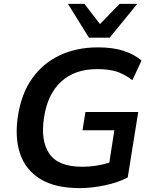

<svg xmlns="http://www.w3.org/2000/svg" viewBox="-20 -959 780 989"><path d="M391 10Q264 10 187.5 -37Q111 -84 83 -168.5Q55 -253 73 -366Q91 -478 146 -555.5Q201 -633 287.5 -674Q374 -715 485 -715Q562 -715 617 -697Q672 -679 709 -647L662 -546Q621 -577 581.5 -590Q542 -603 480 -603Q365 -603 295 -538.5Q225 -474 207 -355Q188 -235 234 -167.5Q280 -100 404 -100Q441 -100 475 -105.5Q509 -111 543 -121L569 -288H405L420 -382H692L638 -45Q589 -19 521 -4.5Q453 10 391 10ZM438 -765 330 -939H415L495 -835L596 -939H687L545 -765Z"/></svg>

Font: Mulish
Style: Bold Italic
Weight: 700
Italic angle: -9°
Designer: Vernon Adams
Foundry: Vernon Adams
Version: Version 3.603; ttfautohint (v1.8.3)